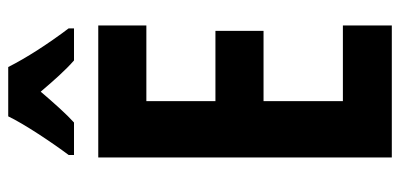

<svg xmlns="http://www.w3.org/2000/svg" viewBox="-273 -700 973 467"><g transform="rotate(-90 213.5 -466.5)"><path d="M284 -933H164C146 -895 100 -826 70 -786V-773H149C169 -791 195 -820 224 -854C252 -821 277 -793 300 -773H378V-786C341 -835 306 -889 284 -933ZM385 0V-119H201V-312H372V-429H201V-597H385V-714H64V0Z"/></g></svg>

Font: Noto Sans Myanmar UI ExtraCondensed
Style: Bold
Weight: 700
Width: 2
Designer: Monotype Design Team
Foundry: Monotype Imaging Inc.
Version: Version 2.103